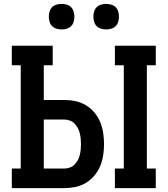

<svg xmlns="http://www.w3.org/2000/svg" viewBox="-20 -971 865 991"><path d="M573 0V-101H619V-634H573V-735H784V-634H738V-101H784V0ZM41 0V-101H87V-634H41V-735H252V-634H206V-455H312Q341 -455 369.5 -449Q398 -443 423 -428Q448 -413 467 -390.5Q486 -368 497 -341Q508 -314 512.5 -285Q517 -256 517 -227Q517 -198 512.5 -169Q508 -140 497 -113.5Q486 -87 467 -64.5Q448 -42 423 -27Q398 -12 369.5 -6Q341 0 312 0ZM206 -101H312Q326 -101 340 -106Q354 -111 364 -121Q374 -131 381 -143.5Q388 -156 391.5 -170Q395 -184 396.5 -198.5Q398 -213 398 -227Q398 -242 396.5 -256Q395 -270 391.5 -284Q388 -298 381 -311Q374 -324 364 -334Q354 -344 340 -349Q326 -354 312 -354H206ZM528 -819Q515 -819 501.5 -823Q488 -827 479 -836Q470 -845 466 -858.5Q462 -872 462 -885Q462 -898 466 -911.5Q470 -925 479 -934Q488 -943 501.5 -947Q515 -951 528 -951Q541 -951 554.5 -947Q568 -943 577 -934Q586 -925 590 -911.5Q594 -898 594 -885Q594 -872 590 -858.5Q586 -845 577 -836Q568 -827 554.5 -823Q541 -819 528 -819ZM298 -819Q285 -819 271.5 -823Q258 -827 249 -836Q240 -845 236 -858.5Q232 -872 232 -885Q232 -898 236 -911.5Q240 -925 249 -934Q258 -943 271.5 -947Q285 -951 298 -951Q311 -951 324.5 -947Q338 -943 347 -934Q356 -925 360 -911.5Q364 -898 364 -885Q364 -872 360 -858.5Q356 -845 347 -836Q338 -827 324.5 -823Q311 -819 298 -819Z"/></svg>

Font: Iosevka Plex Etoile
Style: Bold
Weight: 700
Designer: Belleve Invis
Foundry: Belleve Invis
Version: Version 25.1.1; ttfautohint (v1.8.4)